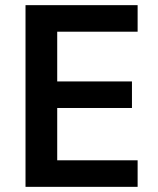

<svg xmlns="http://www.w3.org/2000/svg" viewBox="-20 -725 613 745"><path d="M79 0V-705H514V-602H202V-409H492V-306H202V-103H514V0Z"/></svg>

Font: Nunito Sans 10pt SemiCondensed
Style: Bold
Weight: 700
Width: 4
Designer: Vernon Adams
Foundry: Vernon Adams
Version: Version 3.101;gftools[0.9.27]